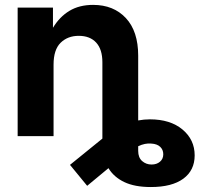

<svg xmlns="http://www.w3.org/2000/svg" viewBox="-20 -546 801 770"><path d="M585 204.1Q520 204.1 478.3 184.1Q436.5 164.1 415 128.4L329.6 199.2L260.7 115.2L390.6 9.8V-296.4Q390.6 -348.1 365.7 -375.2Q340.8 -402.3 295.9 -402.3Q251.5 -402.3 223.1 -374.5Q194.8 -346.7 194.8 -286.6V0H50.8V-515.6H192.4V-434.6Q218.8 -478.5 258.3 -502.4Q297.9 -526.4 353.5 -526.4Q435.5 -526.4 484.9 -473.4Q534.2 -420.4 534.2 -322.8V-63Q558.1 -67.4 581.1 -67.4Q663.1 -67.4 711.9 -26.6Q760.7 14.2 760.7 77.1Q760.7 137.2 715.1 170.7Q669.4 204.1 585 204.1ZM534.2 40.5V59.1Q534.2 85.9 550 99.9Q565.9 113.8 587.9 113.8Q608.4 113.8 621.6 102.5Q634.8 91.3 634.8 72.8Q634.8 54.7 622.6 43Q610.4 31.2 586.9 29.8Q561.5 27.3 534.2 40.5Z"/></svg>

Font: Inter Display
Style: Bold
Weight: 700
Designer: Rasmus Andersson
Foundry: rsms
Version: Version 4.001;git-9221beed3